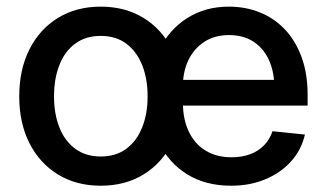

<svg xmlns="http://www.w3.org/2000/svg" viewBox="-20 -559 1002 590"><path d="M289.6 11.7Q214.4 11.7 158 -22.9Q101.6 -57.6 70.3 -119.4Q39.1 -181.2 39.1 -262.7Q39.1 -344.7 70.3 -407Q101.6 -469.2 158 -503.9Q214.4 -538.6 289.6 -538.6Q364.7 -538.6 421.1 -503.9Q477.5 -469.2 508.8 -407Q540 -344.7 540 -262.7Q540 -181.2 508.8 -119.4Q477.5 -57.6 421.1 -22.9Q364.7 11.7 289.6 11.7ZM289.6 -78.1Q336.4 -78.1 368.4 -102.1Q400.4 -126 417 -167.7Q433.6 -209.5 433.6 -262.7Q433.6 -316.9 417 -358.6Q400.4 -400.4 368.4 -424.6Q336.4 -448.7 289.6 -448.7Q243.2 -448.7 210.9 -424.8Q178.7 -400.9 162.4 -358.9Q146 -316.9 146 -262.7Q146 -209.5 162.4 -167.7Q178.7 -126 210.9 -102.1Q243.2 -78.1 289.6 -78.1ZM690.4 11.7Q611.8 11.7 555.4 -23.2Q499 -58.1 468.5 -119.9Q438 -181.6 438 -262.2Q438 -343.3 468.8 -405.5Q499.5 -467.8 554.9 -503.2Q610.4 -538.6 683.1 -538.6Q734.4 -538.6 778.3 -521Q822.3 -503.4 855.2 -468.8Q888.2 -434.1 906.7 -383.5Q925.3 -333 925.3 -267.1V-234.4H490.2V-313.5H870.6L823.2 -288.6Q823.2 -337.4 806.6 -374Q790 -410.6 759 -430.9Q728 -451.2 683.6 -451.2Q640.1 -451.2 608.4 -430.9Q576.7 -410.6 559.3 -375Q542 -339.4 542 -293.5V-244.6Q542 -192.9 560.1 -154.8Q578.1 -116.7 611.8 -96.2Q645.5 -75.7 691.4 -75.7Q723.6 -75.7 749 -85.2Q774.4 -94.7 791.7 -112.8Q809.1 -130.9 817.4 -155.8L917 -145.5Q906.2 -98.6 874.8 -63.5Q843.3 -28.3 795.9 -8.3Q748.5 11.7 690.4 11.7Z"/></svg>

Font: Inter 24pt Medium
Style: Regular
Weight: 500
Designer: Rasmus Andersson
Foundry: rsms
Version: Version 4.001;git-66647c0bb